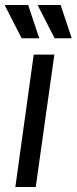

<svg xmlns="http://www.w3.org/2000/svg" viewBox="-23 -743 305 763"><path d="M38 0 111 -526H193L119 0ZM63 -591 -3 -720 -2 -723H89L133 -591ZM194 -591 128 -720 129 -723H218L262 -591Z"/></svg>

Font: Archivo Narrow
Style: Italic
Weight: 400
Italic angle: -8°
Designer: Hector Gatti
Foundry: Omnibus-Type
Version: Version 3.002